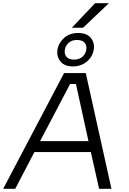

<svg xmlns="http://www.w3.org/2000/svg" viewBox="-45 -1191 814 1211"><path d="M-25 0 359 -730H496L658 0H580L528 -232H172L51 0ZM208 -301H513L434 -661H397ZM415 -772Q361 -772 336 -804Q316 -828 316 -860Q316 -868 317 -877Q324 -920 359 -951.5Q394 -983 448 -983Q502 -983 528 -952Q548 -927 548 -895Q548 -886 546 -877Q543 -856 532 -837Q521 -818 504 -803.5Q487 -789 464.5 -780.5Q442 -772 415 -772ZM422 -815Q455 -815 475 -833Q495 -851 499 -877Q500 -884 500 -890Q500 -908 489 -921Q474 -939 441 -939Q408 -939 388 -921Q368 -903 364 -877Q363 -871 363 -865Q363 -847 374 -833Q389 -815 422 -815ZM408 -1016 555 -1171H642L479 -1016Z"/></svg>

Font: Sora Light
Style: Italic
Weight: 300
Designer: Jonathan Barnbrook, Juli√°n Moncada
Version: Version 1.000